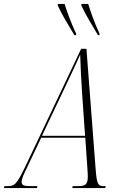

<svg xmlns="http://www.w3.org/2000/svg" viewBox="-77 -964 622 984"><path d="M304 -784H313V-792C288 -844 266 -905 254 -944H219V-936C243 -883 271 -841 304 -784ZM425 -784H433V-792C408 -844 387 -905 375 -944H340V-936C364 -883 392 -841 425 -784ZM-57 0H112L115 -10H86C48 -10 34 -13 34 -31C34 -51 47 -75 60 -102L134 -258H360L371 -100C372 -84 373 -72 373 -59C373 -18 360 -10 321 -10H296L293 0H462L465 -10H455C426 -10 419 -18 413 -99L366 -714H339L51 -107C7 -16 -3 -10 -41 -10H-54ZM251 -506C301 -612 312 -634 334 -684C335 -633 340 -541 344 -482L359 -268H138Z"/></svg>

Font: Noto Serif Display ExtraCondensed ExtraLight
Style: Italic
Weight: 200
Width: 2
Italic angle: -12°
Designer: Monotype Design Team
Foundry: Monotype Imaging Inc.
Version: Version 2.009